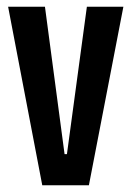

<svg xmlns="http://www.w3.org/2000/svg" viewBox="-20 -548 388 568"><path d="M105 0 4 -528H113L171 -92H178L237 -528H345L243 0Z"/></svg>

Font: Bricolage Grotesque 96pt Condensed Medium
Style: Regular
Weight: 500
Width: 3
Designer: Mathieu Triay
Foundry: Atelier Triay
Version: Version 1.001; ttfautohint (v1.8.4.7-5d5b);gftools[0.9.33.de